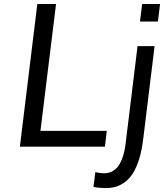

<svg xmlns="http://www.w3.org/2000/svg" viewBox="-20 -731 827 957"><path d="M677.7 -623.5 688.5 -710.9H777.8L767.1 -623.5ZM507.3 206.5Q475.6 206.5 445.8 200.7L455.1 127Q480 132.8 497.1 132.8Q543 132.8 569.8 96.4Q596.7 60.1 606.4 -17.6L665.5 -501H750.5L694.8 -45.9Q691.4 -18.1 686 11.5Q680.7 41 671.4 69.1Q662.1 97.2 648.7 122.1Q635.3 147 615.5 165.8Q595.7 184.6 569.1 195.6Q542.5 206.5 507.3 206.5ZM79.1 0 166 -710.9H259.3L181.6 -78.6H512.2L502.9 0Z"/></svg>

Font: Ride
Style: Italic
Weight: 400
Version: Version 3.000